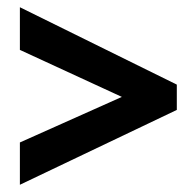

<svg xmlns="http://www.w3.org/2000/svg" viewBox="-20 -625 543 531"><path d="M35 -231V-114L469 -321V-391L35 -605V-487L317 -357Z"/></svg>

Font: Noto Sans Armenian Condensed
Style: Bold
Weight: 700
Width: 3
Designer: Monotype Design Team
Foundry: Monotype Imaging Inc.
Version: Version 2.008